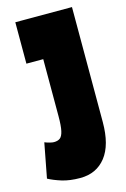

<svg xmlns="http://www.w3.org/2000/svg" viewBox="-111 -753 533 815"><g transform="rotate(-15 155.5 -345.0)"><path d="M0 -24 29 -176Q39 -172 50.5 -169Q62 -166 69 -166Q86 -166 96 -173.5Q106 -181 111 -203Q116 -225 116 -268V-518H42V-700H291V-195Q291 -94 250 -42Q209 10 138 10Q92 10 58 -0.5Q24 -11 0 -24Z"/></g></svg>

Font: Georama ExtraCondensed Black
Style: Regular
Weight: 900
Width: 2
Designer: Jean-Baptiste Levee
Foundry: Production Type
Version: Version 1.000